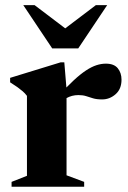

<svg xmlns="http://www.w3.org/2000/svg" viewBox="-20 -710 487 730"><path d="M382.5 -468Q413.5 -468 427.8 -450.5Q442 -433 442 -407Q442 -371.5 419.5 -351.8Q397 -332 368.5 -332Q347.5 -332 333.8 -336.2Q320 -340.5 307.5 -344.5Q295 -348.5 278 -348.5Q265.5 -348.5 254 -345.5Q242.5 -342.5 232 -336.5Q221.5 -330.5 211 -321L203.5 -346.5Q235 -381 260.2 -404.5Q285.5 -428 306.8 -442Q328 -456 346.5 -462Q365 -468 382.5 -468ZM233 -370.5V-43.5L300 -18.5V0H24V-18.5L82.5 -41.5V-345.5Q75 -355.5 66.2 -363Q57.5 -370.5 46 -378.8Q34.5 -387 18.5 -397V-414L210.5 -473H224.5ZM252 -584H204L344.5 -690.5H387.5L277.5 -526H178.5L68.5 -690.5H111.5Z"/></svg>

Font: Newsreader 36pt
Style: Bold
Weight: 700
Designer: Hugues Gentile
Foundry: Production Type
Version: Version 1.003